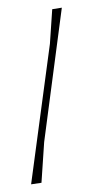

<svg xmlns="http://www.w3.org/2000/svg" viewBox="-20 -476 243 500"><path d="M141 -456 95 -106 88 0 61 4 110 -362 116 -452Z"/></svg>

Font: Alegreya Sans SC Thin
Style: Italic
Weight: 100
Italic angle: -7°
Designer: Juan Pablo del Peral
Foundry: Huerta Tipografica
Version: Version 2.007